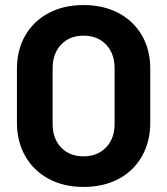

<svg xmlns="http://www.w3.org/2000/svg" viewBox="-20 -728 661 759"><path d="M47 -243V-457Q47 -531 80 -588Q113 -645 172.5 -676.5Q232 -708 310 -708Q389 -708 448.5 -676.5Q508 -645 541 -588Q574 -531 574 -457V-243Q574 -168 541 -110Q508 -52 448.5 -20.5Q389 11 310 11Q232 11 172.5 -21Q113 -53 80 -110.5Q47 -168 47 -243ZM433 -238V-458Q433 -516 399.5 -551.5Q366 -587 310 -587Q255 -587 221.5 -551.5Q188 -516 188 -458V-238Q188 -180 221.5 -145Q255 -110 310 -110Q365 -110 399 -145Q433 -180 433 -238Z"/></svg>

Font: UMi
Style: Bold
Weight: 700
Designer: Peter Middis
Foundry: We Are UMi
Version: Version 1.0